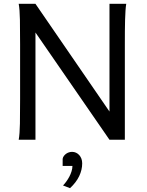

<svg xmlns="http://www.w3.org/2000/svg" viewBox="-20 -733 772 1007"><path d="M166 -562.5V0H78.1Q83.5 -29.3 84.5 -84.7Q85.4 -140.1 85.4 -212.4V-500.5Q85.4 -572.8 84.5 -628.2Q83.5 -683.6 78.1 -712.9H166L554.2 -147.9V-712.9H642.1Q639.6 -698.2 638.2 -676.8Q636.7 -655.3 636 -628.2Q635.3 -601.1 635 -568.8Q634.8 -536.6 634.8 -500.5V0H554.2ZM308.6 100.1Q310.1 91.3 315.2 84.7Q320.3 78.1 327.1 73.2Q334 68.4 342 65.9Q350.1 63.5 358.4 63.5Q369.1 63.5 378.7 67.9Q388.2 72.3 395.5 80.3Q402.8 88.4 407 99.4Q411.1 110.4 411.1 124Q411.1 157.7 395.3 190.9Q379.4 224.1 347.2 253.9L310.5 239.7Q318.4 231.9 327.1 220Q335.9 208 343.3 194.3Q350.6 180.7 355.2 165.8Q359.9 150.9 359.9 137.2H308.6Z"/></svg>

Font: Andika Compact
Style: Regular
Weight: 400
Designer: Victor Gaultney, Annie Olsen, Julie Remington, Don Collingsworth, Eric Hays, Becca Hirsbrunner
Foundry: SIL International
Version: Version 5.000 ; LnSpcTght